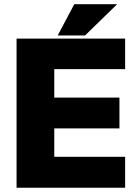

<svg xmlns="http://www.w3.org/2000/svg" viewBox="-20 -885 640 905"><path d="M58.1 0V-703.1H569.8V-559.1H235.8V-424.8H543V-279.8H235.8V-146H569.8V0ZM330.1 -865.2H532.2L380.9 -717.8H252Z"/></svg>

Font: LT Superior Black
Style: Regular
Weight: 900
Designer: Daniel Lyons
Foundry: LyonsType
Version: Version 2.005